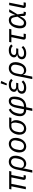

<svg xmlns="http://www.w3.org/2000/svg" viewBox="2442 -3262 1020 5944"><g transform="rotate(-90 2952.0 -290.0)"><path d="M491 0H422Q388 0 371.5 -17.5Q355 -35 355 -63Q355 -68 356 -74Q357 -80 358 -87L431 -448H232L142 0H65L155 -448H60L74 -516H630L616 -448H508L431 -68H504Z M579 200 676 -282Q699 -396 760 -462Q821 -528 920 -528Q977 -528 1018 -504.5Q1059 -481 1081.5 -435Q1104 -389 1104 -321Q1104 -302 1102 -281.5Q1100 -261 1096 -240Q1087 -194 1067 -149Q1047 -104 1017 -67.5Q987 -31 946 -9.5Q905 12 852 12Q806 12 767 -11.5Q728 -35 717 -84H713L656 200ZM845 -58Q908 -58 949.5 -98.5Q991 -139 1006 -214L1020 -283Q1022 -296 1023.5 -309.5Q1025 -323 1025 -341Q1025 -375 1011.5 -401Q998 -427 972.5 -442.5Q947 -458 910 -458Q875 -458 843.5 -440Q812 -422 789.5 -386.5Q767 -351 756 -298L732 -178Q725 -146 735 -118.5Q745 -91 772.5 -74.5Q800 -58 845 -58Z M1390 12Q1336 12 1294 -12Q1252 -36 1228 -83Q1204 -130 1204 -200Q1204 -222 1206.5 -243.5Q1209 -265 1213 -286Q1228 -354 1263.5 -408.5Q1299 -463 1351.5 -495.5Q1404 -528 1470 -528Q1524 -528 1566 -504Q1608 -480 1632 -433Q1656 -386 1656 -316Q1656 -294 1654 -272.5Q1652 -251 1647 -230Q1633 -163 1597 -108Q1561 -53 1508.5 -20.5Q1456 12 1390 12ZM1400 -57Q1456 -57 1500 -98Q1544 -139 1560 -218L1575 -293Q1577 -304 1578.5 -315.5Q1580 -327 1580 -338Q1580 -374 1566.5 -401.5Q1553 -429 1526 -444Q1499 -459 1460 -459Q1405 -459 1360.5 -418Q1316 -377 1300 -298L1285 -223Q1283 -212 1281.5 -200.5Q1280 -189 1280 -178Q1280 -142 1294 -115Q1308 -88 1334.5 -72.5Q1361 -57 1400 -57Z M2276 -448H2151L2149 -441Q2176 -419 2190 -385Q2204 -351 2204 -304Q2204 -286 2202.5 -268Q2201 -250 2197 -232Q2184 -166 2148.5 -110.5Q2113 -55 2060 -21.5Q2007 12 1940 12Q1886 12 1844 -12Q1802 -36 1778 -83Q1754 -130 1754 -200Q1754 -220 1756 -239Q1758 -258 1762 -277Q1776 -343 1811 -397Q1846 -451 1899 -483.5Q1952 -516 2018 -516H2289ZM2093 -448H2018Q1955 -448 1909.5 -406.5Q1864 -365 1848 -286L1835 -223Q1833 -212 1831.5 -200.5Q1830 -189 1830 -178Q1830 -142 1844 -115Q1858 -88 1884.5 -72.5Q1911 -57 1950 -57Q2006 -57 2050 -98Q2094 -139 2110 -218L2123 -281Q2125 -292 2126.5 -303.5Q2128 -315 2128 -326Q2128 -371 2120.5 -398.5Q2113 -426 2093 -448Z M2489 200 2527 12Q2464 12 2419.5 -11Q2375 -34 2351 -76Q2327 -118 2327 -176Q2327 -200 2329.5 -223.5Q2332 -247 2336 -269Q2348 -328 2374 -379Q2400 -430 2439 -468Q2478 -506 2529 -528L2564 -469Q2504 -444 2469.5 -395Q2435 -346 2418 -265L2410 -227Q2407 -212 2405 -198Q2403 -184 2403 -172Q2403 -115 2434 -86Q2465 -57 2541 -57L2586 -284Q2603 -371 2631.5 -424.5Q2660 -478 2700.5 -503Q2741 -528 2795 -528Q2860 -528 2896.5 -488.5Q2933 -449 2933 -357Q2933 -328 2930.5 -301Q2928 -274 2923 -248Q2899 -129 2819.5 -58.5Q2740 12 2604 12L2566 200ZM2668 -309 2618 -57Q2680 -57 2725 -78Q2770 -99 2798.5 -138.5Q2827 -178 2837 -233L2849 -297Q2853 -317 2855 -338.5Q2857 -360 2857 -373Q2857 -417 2838.5 -438Q2820 -459 2787 -459Q2759 -459 2735.5 -443Q2712 -427 2695 -394Q2678 -361 2668 -309Z M3388 -130 3435 -83Q3384 -29 3329 -8.5Q3274 12 3205 12Q3145 12 3104 -5.5Q3063 -23 3042.5 -53.5Q3022 -84 3022 -123Q3022 -179 3059 -218.5Q3096 -258 3168 -267L3169 -271Q3126 -279 3103 -304Q3080 -329 3080 -366Q3080 -406 3104.5 -443Q3129 -480 3177.5 -504Q3226 -528 3298 -528Q3366 -528 3407.5 -509.5Q3449 -491 3483 -452L3430 -405Q3406 -434 3374.5 -447Q3343 -460 3292 -460Q3229 -460 3196 -438Q3163 -416 3157 -383Q3156 -378 3155.5 -372Q3155 -366 3155 -358Q3155 -332 3179 -315.5Q3203 -299 3253 -299H3361L3348 -234H3230Q3175 -234 3141.5 -213Q3108 -192 3100 -154Q3099 -147 3098 -141Q3097 -135 3097 -127Q3097 -94 3125 -75Q3153 -56 3210 -56Q3263 -56 3306 -72Q3349 -88 3388 -130ZM3419 -762 3334 -585 3282 -597 3345 -780Z M3475 200 3572 -282Q3595 -396 3656 -462Q3717 -528 3816 -528Q3873 -528 3914 -504.5Q3955 -481 3977.5 -435Q4000 -389 4000 -321Q4000 -302 3998 -281.5Q3996 -261 3992 -240Q3983 -194 3963 -149Q3943 -104 3913 -67.5Q3883 -31 3842 -9.5Q3801 12 3748 12Q3702 12 3663 -11.5Q3624 -35 3613 -84H3609L3552 200ZM3741 -58Q3804 -58 3845.5 -98.5Q3887 -139 3902 -214L3916 -283Q3918 -296 3919.5 -309.5Q3921 -323 3921 -341Q3921 -375 3907.5 -401Q3894 -427 3868.5 -442.5Q3843 -458 3806 -458Q3771 -458 3739.5 -440Q3708 -422 3685.5 -386.5Q3663 -351 3652 -298L3628 -178Q3621 -146 3631 -118.5Q3641 -91 3668.5 -74.5Q3696 -58 3741 -58Z M4455 -130 4502 -83Q4451 -29 4396 -8.5Q4341 12 4272 12Q4212 12 4171 -5.5Q4130 -23 4109.5 -53.5Q4089 -84 4089 -123Q4089 -179 4126 -218.5Q4163 -258 4235 -267L4236 -271Q4193 -279 4170 -304Q4147 -329 4147 -366Q4147 -406 4171.5 -443Q4196 -480 4244.5 -504Q4293 -528 4365 -528Q4433 -528 4474.5 -509.5Q4516 -491 4550 -452L4497 -405Q4473 -434 4441.5 -447Q4410 -460 4359 -460Q4296 -460 4263 -438Q4230 -416 4224 -383Q4223 -378 4222.5 -372Q4222 -366 4222 -358Q4222 -332 4246 -315.5Q4270 -299 4320 -299H4428L4415 -234H4297Q4242 -234 4208.5 -213Q4175 -192 4167 -154Q4166 -147 4165 -141Q4164 -135 4164 -127Q4164 -94 4192 -75Q4220 -56 4277 -56Q4330 -56 4373 -72Q4416 -88 4455 -130Z M4871 0H4767Q4732 0 4714.5 -17.5Q4697 -35 4697 -63Q4697 -68 4698 -74Q4699 -80 4700 -87L4773 -448H4611L4625 -516H5031L5017 -448H4850L4773 -68H4884Z M5563 -68 5550 0H5499Q5464 0 5445.5 -18.5Q5427 -37 5428 -74L5430 -184H5426Q5397 -126 5370 -87.5Q5343 -49 5316.5 -27.5Q5290 -6 5262.5 3Q5235 12 5205 12Q5154 12 5118.5 -10.5Q5083 -33 5065 -76.5Q5047 -120 5047 -184Q5047 -207 5049.5 -230Q5052 -253 5056 -275Q5069 -342 5101 -399.5Q5133 -457 5183 -492Q5233 -527 5299 -527Q5349 -527 5383.5 -507.5Q5418 -488 5436 -445Q5454 -402 5456 -332H5460L5514 -446L5551 -516H5637L5479 -257L5505 -68ZM5218 -58Q5239 -58 5259 -67Q5279 -76 5302 -101Q5325 -126 5355 -174L5408 -258L5393 -343Q5381 -412 5358.5 -435Q5336 -458 5298 -458Q5244 -458 5202.5 -417Q5161 -376 5146 -301L5131 -226Q5129 -213 5127.5 -200Q5126 -187 5126 -175Q5126 -112 5150.5 -85Q5175 -58 5218 -58Z M5853 -68 5840 0H5746Q5711 0 5693.5 -17.5Q5676 -35 5676 -63Q5676 -68 5677 -74Q5678 -80 5679 -87L5765 -516H5842L5752 -68Z"/></g></svg>

Font: IBM Plex Sans
Style: Italic
Weight: 400
Italic angle: -11.31°
Designer: Mike Abbink, Paul van der Laan, Pieter van Rosmalen
Foundry: Bold Monday
Version: Version 3.201